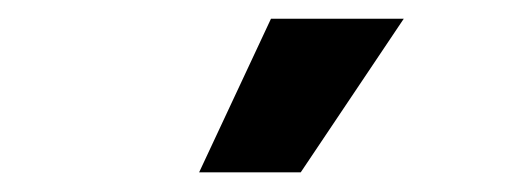

<svg xmlns="http://www.w3.org/2000/svg" viewBox="-20 -797 537 202"><path d="M296.4 -615.7H189.5L265.1 -777.3H404.8Z"/></svg>

Font: My Font
Style: Bold
Weight: 500
Designer: Rasmus Andersson
Foundry: rsms
Version: Version 0.001